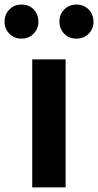

<svg xmlns="http://www.w3.org/2000/svg" viewBox="-104 -820 429 840"><path d="M37 0V-560H183V0ZM-84 -725Q-84 -757 -63 -778.5Q-42 -800 -10 -800Q23 -800 43.5 -778.5Q64 -757 64 -725Q64 -694 43 -672.5Q22 -651 -10 -651Q-42 -651 -63 -672.5Q-84 -694 -84 -725ZM230 -651Q198 -651 177 -672.5Q156 -694 156 -725Q156 -757 177 -778.5Q198 -800 230 -800Q263 -800 284 -778.5Q305 -757 305 -725Q305 -694 284 -672.5Q263 -651 230 -651Z"/></svg>

Font: NotoSansHansBold
Style: Bold
Weight: 700
Designer: Ryoko NISHIZUKA  (kana & ideographs); Paul D. Hunt (Latin, Greek & Cyrillic); Wenlong ZHANG  (bopomofo); Sandoll Communi
Foundry: Adobe Systems Incorporated
Version: Version 1.00;December 8, 2021;FontCreator 13.0.0.2675 64-bit